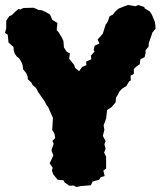

<svg xmlns="http://www.w3.org/2000/svg" viewBox="-55 -721 643 769"><path d="M251 28 239 22 223 23 204 10 199 1 176 -1 158 -23 153 -38 156 -49 144 -67 159 -99 152 -115V-123L160 -145L155 -157L166 -168L163 -186L154 -201L155 -214L157 -249L137 -294L132 -299L124 -315L116 -326L103 -345L99 -350L89 -369L76 -380L70 -391L56 -404V-414L50 -428L37 -444L36 -459L32 -470L22 -487L12 -495L4 -506L0 -520L-1 -533L-21 -551L-24 -582L-35 -589L-30 -608V-638L-18 -656L-7 -661L7 -675L19 -685L26 -683L39 -689L79 -690L94 -684L99 -681L112 -680L128 -673L145 -663L148 -657L154 -642L175 -629L172 -600L179 -593L192 -572L199 -557L200 -545L201 -531L212 -514L225 -507L222 -486L228 -478L242 -461L246 -449L262 -436L274 -453L291 -460L290 -474L311 -484L309 -498L324 -515L320 -520L324 -538L343 -547L336 -563L350 -578L357 -587L368 -622L374 -630L378 -638L384 -656L398 -663L405 -673L419 -686L441 -695L457 -701L489 -696L498 -701L523 -693L524 -688L545 -675L553 -663L565 -634L567 -621L568 -606L555 -590L551 -577L541 -549L540 -534L528 -520V-508L524 -492L507 -483L505 -464L492 -455L481 -445V-425L468 -418L469 -399L462 -395L451 -376L434 -366L423 -354L415 -338L410 -331L408 -311L397 -298L393 -293L374 -280L370 -246L360 -219L363 -201L357 -177L368 -155L363 -144L368 -125L362 -110L370 -93V-46L359 -38L364 -16L348 -11L342 -1L316 6L309 21L296 22L271 24Z"/></svg>

Font: Winky Rough Black
Style: Regular
Weight: 900
Designer: Simon Atzbach
Foundry: typofactur
Version: Version 1.206; ttfautohint (v1.8.4.7-5d5b)